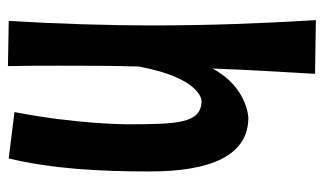

<svg xmlns="http://www.w3.org/2000/svg" viewBox="-182 -602 797 472"><g transform="rotate(90 216.0 -366.5)"><path d="M30 -745C38 -613 43 -481 43 -349C43 -229 39 -109 32 10L143 12C142 -29 142 -71 142 -112C142 -177 142 -243 144 -309C172 -463 228 -464 228 -464C284 -464 286 -405 286 -281C286 -281 286 -158 256 -4L370 10C396 -99 402 -215 402 -337C402 -484 364 -579 270 -579C270 -579 195 -577 149 -491C152 -575 157 -659 162 -743Z"/></g></svg>

Font: Rum Raisin
Style: Regular
Weight: 400
Designer: Astigmatic (AOETI)
Foundry: Astigmatic (AOETI)
Version: Version 1.000